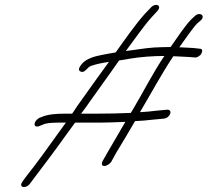

<svg xmlns="http://www.w3.org/2000/svg" viewBox="-20 -681 835 772"><path d="M138 -207C113 -193 112 -165 138 -174L150 -179C168 -188 200 -188 226 -188H245L213 -144C175 -90 124 -20 88 25L71 48C68 53 65 58 65 62C65 76 90 73 100 58L118 34C152 -11 206 -82 244 -136L282 -188H354C379 -188 404 -188 431 -189L484 -191C461 -151 436 -108 414 -71L393 -34C390 -29 389 -24 390 -20C393 -6 418 -17 427 -30L448 -68C473 -108 498 -152 523 -194C546 -195 571 -197 596 -200L639 -204C644 -205 649 -206 654 -210C670 -223 669 -240 653 -240L610 -236C587 -233 564 -231 543 -230L544 -232C588 -306 630 -385 677 -455C702 -454 721 -453 737 -452L763 -450C771 -448 786 -457 790 -466C795 -476 794 -485 784 -485L758 -488C743 -489 724 -490 701 -491C723 -521 753 -566 773 -587L786 -598C809 -617 783 -636 763 -616L751 -605C726 -581 692 -529 666 -492C644 -492 621 -491 599 -490C557 -487 523 -480 486 -476C520 -521 558 -577 590 -612L613 -637C633 -660 605 -671 587 -651L563 -626C526 -585 482 -522 445 -470H444C424 -467 405 -463 389 -460C361 -455 327 -445 310 -425C299 -412 292 -399 303 -394C321 -384 330 -411 346 -416C365 -423 395 -429 418 -432C401 -408 383 -384 365 -359L288 -251C283 -242 276 -233 270 -224H243C211 -224 175 -222 151 -212ZM306 -224C310 -230 316 -237 321 -244C365 -307 416 -376 459 -438C473 -440 487 -442 502 -445C542 -452 595 -456 641 -456C595 -389 556 -310 511 -235C509 -232 507 -230 506 -227C462 -225 415 -224 371 -224Z"/></svg>

Font: Stray Cat
Style: SuObl
Weight: 400
Version: Version 1.0